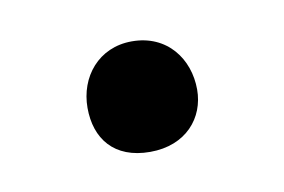

<svg xmlns="http://www.w3.org/2000/svg" viewBox="-32 -158 309 209"><g transform="rotate(-10 122.5 -53.0)"><path d="M121 8C161 8 183 -19 183 -50C183 -84 161 -114 122 -114C85 -114 62 -85 62 -51C62 -17 81 8 121 8Z"/></g></svg>

Font: STIX Two Text
Style: Regular
Weight: 400
Designer: Ross Mills, John Hudson & Paul Hanslow, Tiro Typeworks Ltd; with prior portions MicroPress Inc., and Coen Hoffman.
Foundry: Tiro Typeworks Ltd
Version: Version 2.13 b171